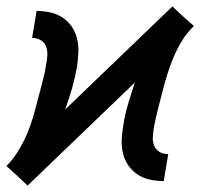

<svg xmlns="http://www.w3.org/2000/svg" viewBox="-24 -564 644 598"><path d="M62 14 29 -17 -4 -47Q17 -68 32.5 -93.5Q48 -119 59.5 -145.5Q71 -172 79 -199.5Q87 -227 94 -255Q101 -283 108.5 -310Q116 -337 120 -365Q123 -379 123.5 -393.5Q124 -408 119 -420.5Q114 -433 102 -439.5Q90 -446 76 -446L90 -530Q111 -530 132 -525.5Q153 -521 170.5 -509.5Q188 -498 199.5 -481Q211 -464 216 -443.5Q221 -423 220 -401Q219 -379 216 -357Q210 -323 200.5 -289.5Q191 -256 179 -223L513 -544L546 -513L580 -483Q558 -462 542.5 -436.5Q527 -411 516 -384.5Q505 -358 496.5 -330.5Q488 -303 481 -275Q474 -247 467 -220Q460 -193 455 -165Q453 -151 452 -136.5Q451 -122 456.5 -109.5Q462 -97 473.5 -90.5Q485 -84 500 -84L486 0Q464 0 443 -4.5Q422 -9 404.5 -20.5Q387 -32 375.5 -49Q364 -66 359 -86.5Q354 -107 355 -129Q356 -151 360 -173Q365 -207 375 -240.5Q385 -274 396 -307Z"/></svg>

Font: Iosevka Curly MdExObl
Style: Regular
Weight: 500
Width: 7
Italic angle: -9°
Monospace: yes
Designer: Belleve Invis
Foundry: Belleve Invis
Version: Version 11.1.0; ttfautohint (v1.8.3)